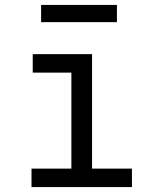

<svg xmlns="http://www.w3.org/2000/svg" viewBox="-20 -760 640 780"><path d="M108 0H516V-75H354V-540H113V-465H270V-75H108ZM147 -670H455V-740H147Z"/></svg>

Font: CommitMono
Style: 400Regular
Weight: 400
Monospace: yes
Designer: Eigil Nikolajsen
Foundry: Eigil Nikolajsen
Version: Version 1.143